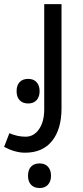

<svg xmlns="http://www.w3.org/2000/svg" viewBox="-60 -505 405 937"><path d="M155.8 28.8V-484.9H240.2V23.9Q240.2 125 194.3 182.6Q148.4 240.2 62 240.2Q14.2 240.2 -40 211.9L-14.2 145Q24.9 162.1 64.9 162.1Q105 162.1 130.4 125.5Q155.8 88.9 155.8 28.8ZM174.3 396.2Q159.7 412.6 133.3 412.6Q106.9 412.6 91.8 397Q76.7 381.3 76.7 352.5Q76.7 323.7 91.6 308.1Q106.4 292.5 133.1 292.5Q159.7 292.5 174.3 308.8Q189 325.2 189 352.5Q189 379.9 174.3 396.2ZM118.7 -16.4Q104 0 77.6 0Q51.3 0 36.1 -15.6Q21 -31.2 21 -60.1Q21 -88.9 35.9 -104.5Q50.8 -120.1 77.4 -120.1Q104 -120.1 118.7 -103.8Q133.3 -87.4 133.3 -60.1Q133.3 -32.7 118.7 -16.4Z"/></svg>

Font: DroidArabicKufi
Style: Regular
Weight: 400
Designer: Pascal Zoghbi
Foundry: Ascender Corporation
Version: Version 1.00